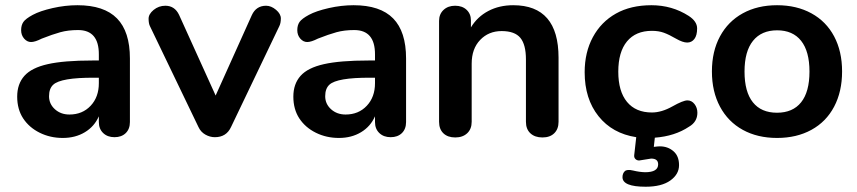

<svg xmlns="http://www.w3.org/2000/svg" viewBox="-20 -521 3286 736"><path d="M358.9 -202.1V-223.1H340.8Q213.4 -223.6 184.1 -196.3Q168 -181.6 168 -152.1Q168 -122.6 190.4 -102.3Q212.9 -82 246.1 -82Q295.9 -82 327.4 -115.5Q358.9 -148.9 358.9 -202.1ZM358.9 -312Q359.4 -405.8 279.3 -405.8Q241.2 -405.8 211.2 -397.5Q181.2 -389.2 140.1 -373Q114.3 -359.9 99.1 -359.9Q84 -359.9 72.5 -373Q61 -386.2 61 -405.3Q61 -424.3 69.6 -436.8Q78.1 -449.2 105.7 -464.1Q133.3 -479 181.6 -490Q230 -501 276.9 -501Q378.9 -501 428.5 -450.4Q478 -399.9 478 -296.9V-53.2Q478 -26.4 461.9 -10.7Q445.8 4.9 418.9 4.9Q392.1 4.9 375.5 -11Q358.9 -26.9 358.9 -53.2V-75.2Q341.8 -36.1 305.4 -14.2Q269 7.8 220.7 7.8Q172.4 7.8 132.1 -12.2Q91.8 -32.2 68.8 -67.1Q45.9 -102.1 45.9 -150.6Q45.9 -199.2 73.5 -230.2Q101.1 -261.2 163.1 -275.1Q225.1 -289.1 334 -289.1H358.9Z M1000 -499Q1019.5 -499 1038.1 -483.4Q1056.6 -467.8 1056.6 -450.2Q1056.6 -432.6 1050.8 -420.9L865.7 -34.2Q847.7 4.9 803.7 4.9Q784.7 4.9 767.1 -5.1Q749.5 -15.1 740.7 -34.2L554.7 -420.9Q549.8 -430.7 549.6 -448.7Q549.3 -466.8 568.8 -482.9Q588.4 -499 613.8 -499Q649.9 -499 666.5 -463.9L806.6 -154.8L945.3 -462.9Q961.9 -499 1000 -499Z M1417.5 -202.1V-223.1H1399.4Q1272 -223.6 1242.7 -196.3Q1226.6 -181.6 1226.6 -152.1Q1226.6 -122.6 1249 -102.3Q1271.5 -82 1304.7 -82Q1354.5 -82 1386 -115.5Q1417.5 -148.9 1417.5 -202.1ZM1417.5 -312Q1418 -405.8 1337.9 -405.8Q1299.8 -405.8 1269.8 -397.5Q1239.7 -389.2 1198.7 -373Q1172.9 -359.9 1157.7 -359.9Q1142.6 -359.9 1131.1 -373Q1119.6 -386.2 1119.6 -405.3Q1119.6 -424.3 1128.2 -436.8Q1136.7 -449.2 1164.3 -464.1Q1191.9 -479 1240.2 -490Q1288.6 -501 1335.4 -501Q1437.5 -501 1487.1 -450.4Q1536.6 -399.9 1536.6 -296.9V-53.2Q1536.6 -26.4 1520.5 -10.7Q1504.4 4.9 1477.5 4.9Q1450.7 4.9 1434.1 -11Q1417.5 -26.9 1417.5 -53.2V-75.2Q1400.4 -36.1 1364 -14.2Q1327.6 7.8 1279.3 7.8Q1231 7.8 1190.7 -12.2Q1150.4 -32.2 1127.4 -67.1Q1104.5 -102.1 1104.5 -150.6Q1104.5 -199.2 1132.1 -230.2Q1159.7 -261.2 1221.7 -275.1Q1283.7 -289.1 1392.6 -289.1H1417.5Z M1947.3 -501Q2121.1 -501 2121.1 -299.8V-54.2Q2121.1 -26.4 2104.7 -10.3Q2088.4 5.9 2059.3 5.9Q2030.3 5.9 2013.2 -10Q1996.1 -25.9 1996.1 -54.2V-293Q1996.1 -350.1 1974.6 -376Q1953.1 -401.9 1903.1 -401.9Q1853 -401.9 1820.6 -367.9Q1788.1 -334 1788.1 -276.9V-54.2Q1788.1 -26.4 1771 -10.3Q1753.9 5.9 1725.1 5.9Q1696.3 5.9 1679.7 -10Q1663.1 -25.9 1663.1 -54.2V-440.9Q1663.1 -466.8 1680.2 -482.9Q1697.3 -499 1724.6 -499Q1752 -499 1768.6 -483.4Q1785.2 -467.8 1785.2 -442.9V-416Q1810.1 -457 1852.1 -479Q1894 -501 1947.3 -501Z M2221.2 -244.1Q2221.2 -320.3 2252.7 -378.7Q2284.2 -437 2341.1 -469Q2397.9 -501 2477.1 -501Q2556.2 -501 2620.1 -460Q2652.3 -439 2652.3 -412.1Q2652.3 -385.3 2641.8 -371.6Q2631.3 -357.9 2614.3 -357.9Q2597.2 -357.9 2571 -373Q2544.9 -388.2 2524.9 -395.5Q2504.9 -402.8 2479 -402.8Q2417 -402.8 2383.5 -362.3Q2350.1 -321.8 2350.1 -246.3Q2350.1 -170.9 2383.5 -130.4Q2417 -89.8 2479 -89.8Q2516.1 -89.8 2557.4 -113Q2598.6 -136.2 2615 -136.2Q2631.3 -136.2 2642.3 -122.1Q2653.3 -107.9 2653.3 -88.9Q2653.3 -53.7 2621.1 -35.2Q2566.9 1 2490.2 6.8L2486.3 42Q2502.4 40 2509.3 40Q2540 40 2561.5 58.6Q2583 77.1 2583 112.1Q2583 147 2549.6 170.9Q2516.1 194.8 2455.1 194.8Q2366.2 194.8 2366.2 158.2Q2366.2 144 2374.8 135.5Q2383.3 127 2407.2 132.8Q2431.2 138.7 2453.1 139.2Q2502.9 139.2 2502.9 108.9Q2502.9 86.9 2476.1 86.9L2430.2 94.2Q2421.4 94.2 2415.8 88.6Q2410.2 83 2411.1 74.2L2418.9 4.9Q2327.1 -9.3 2274.2 -75.7Q2221.2 -142.1 2221.2 -244.1Z M3051 -128.9Q3083 -168.9 3083 -246.6Q3083 -324.2 3051 -364.5Q3019 -404.8 2959 -404.8Q2898.9 -404.8 2866.5 -364.5Q2834 -324.2 2834 -246.6Q2834 -168.9 2866 -128.9Q2897.9 -88.9 2958.5 -88.9Q3019 -88.9 3051 -128.9ZM2740 -112.1Q2709 -169.9 2709 -247.1Q2709 -324.2 2740 -381.6Q2771 -439 2827.4 -470Q2883.8 -501 2958.7 -501Q3033.7 -501 3090.3 -470Q3147 -439 3177.5 -381.6Q3208 -324.2 3208 -247.1Q3208 -169.9 3177.5 -112.1Q3147 -54.2 3090.3 -23.2Q3033.7 7.8 2958.7 7.8Q2883.8 7.8 2827.4 -23.2Q2771 -54.2 2740 -112.1Z"/></svg>

Font: Nunito-Bold
Style: Bold
Weight: 700
Designer: Vernon Adams
Foundry: newtypography
Version: Version 3.000